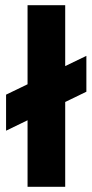

<svg xmlns="http://www.w3.org/2000/svg" viewBox="-20 -720 356 740"><path d="M3.4 -355.2V-216.3L312.9 -366.5V-504.7ZM86.2 -700V0H231.3V-700Z"/></svg>

Font: Overused Grotesk Light
Style: Regular
Weight: 300
Designer: RandomMaerks
Version: Version 0.005